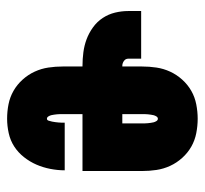

<svg xmlns="http://www.w3.org/2000/svg" viewBox="-38 -530 576 540"><g transform="rotate(90 250.0 -260.0)"><path d="M314 8Q293 8 273 4Q253 0 235.5 -10Q218 -20 204 -35.5Q190 -51 181.5 -69.5Q173 -88 170 -108Q167 -128 167 -149V-204H165Q146 -204 127 -206.5Q108 -209 90.5 -215.5Q73 -222 57 -233.5Q41 -245 30.5 -261Q20 -277 15.5 -295.5Q11 -314 11 -333V-369H145V-333Q145 -325 151.5 -320.5Q158 -316 165 -316H167V-371Q167 -392 170 -412Q173 -432 181.5 -450.5Q190 -469 204 -484.5Q218 -500 235.5 -510Q253 -520 273.5 -524Q294 -528 314 -528Q334 -528 354.5 -524Q375 -520 392.5 -510Q410 -500 424 -484.5Q438 -469 446.5 -450.5Q455 -432 458 -412Q461 -392 461 -371V-204H301V-149Q301 -145 301 -140.5Q301 -136 301.5 -132Q302 -128 302.5 -124Q303 -120 304 -116Q305 -112 307.5 -108Q310 -104 314 -104Q318 -104 319.5 -109Q321 -114 322 -118.5Q323 -123 323.5 -127.5Q324 -132 324.5 -136.5Q325 -141 325 -145.5Q325 -150 325 -154H459Q459 -134 455 -113.5Q451 -93 443 -74.5Q435 -56 422 -39.5Q409 -23 392 -12Q375 -1 354.5 3.5Q334 8 314 8ZM301 -316H327V-371Q327 -375 327 -379.5Q327 -384 326.5 -388Q326 -392 325.5 -396Q325 -400 324 -404Q323 -408 320.5 -412Q318 -416 314 -416Q310 -416 307.5 -412Q305 -408 304 -404Q303 -400 302.5 -396Q302 -392 301.5 -388Q301 -384 301 -379.5Q301 -375 301 -371Z"/></g></svg>

Font: Iosevka Curly Heavy
Style: Regular
Weight: 900
Monospace: yes
Designer: Belleve Invis
Foundry: Belleve Invis
Version: Version 22.1.2; ttfautohint (v1.8.4)